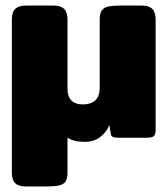

<svg xmlns="http://www.w3.org/2000/svg" viewBox="-20 -500 608 697"><path d="M23 127V-429Q23 -456 35.5 -468Q48 -480 79 -480H172Q201 -480 213 -467.5Q225 -455 225 -429V-178Q225 -150 239 -135.5Q253 -121 280 -121Q342 -121 342 -182V-429Q342 -451 349.5 -462Q357 -473 374 -476.5Q391 -480 425 -480H492Q521 -480 533 -467.5Q545 -455 545 -429V-31Q545 -12 538.5 -6Q532 0 511 0H408Q396 0 389.5 -3Q383 -6 382 -15L377 -46Q366 -19 343 -2Q320 15 288 15Q248 15 225 0V127Q225 149 217.5 159.5Q210 170 193 173.5Q176 177 142 177H75Q47 177 35 165Q23 153 23 127Z"/></svg>

Font: Mitr SemiBold
Style: Regular
Weight: 600
Designer: Thanarat Vachiruckul
Foundry: Cadson Demak
Version: Version 1.003